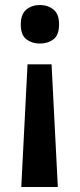

<svg xmlns="http://www.w3.org/2000/svg" viewBox="-20 -566 320 767"><path d="M90 -309H186L211 181H65ZM216 -469Q216 -426 193.5 -409Q171 -392 139 -392Q108 -392 85.5 -409Q63 -426 63 -468Q63 -510 85.5 -528Q108 -546 139 -546Q171 -546 193.5 -528Q216 -510 216 -469Z"/></svg>

Font: Noto Sans Tangsa SemiBold
Style: Regular
Weight: 600
Version: Version 1.504